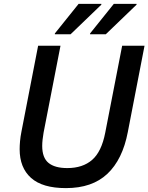

<svg xmlns="http://www.w3.org/2000/svg" viewBox="-20 -955 763 987"><path d="M81 -188Q81 -206 83 -229Q85 -252 90 -277L176 -720H291L204 -273Q201 -255 199 -238Q197 -221 197 -205Q197 -144 229.5 -117.5Q262 -91 326 -91Q405 -91 453.5 -133Q502 -175 521 -273L608 -720H723L637 -276Q610 -135 532 -61.5Q454 12 319 12Q198 12 139.5 -40.5Q81 -93 81 -188ZM443 -779V-783L565 -935H682V-931L524 -779ZM262 -779V-783L384 -935H501V-931L343 -779Z"/></svg>

Font: Kufam Medium
Style: Italic
Weight: 500
Italic angle: -11°
Designer: Artur Schmal
Foundry: Original Type
Version: Version 1.301; ttfautohint (v1.8.3)